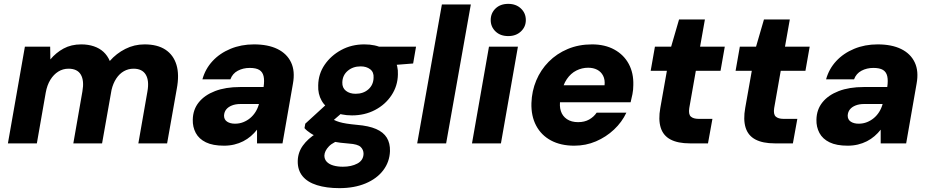

<svg xmlns="http://www.w3.org/2000/svg" viewBox="-20 -743 4825 995"><path d="M21 0 109 -501H240L241 -435Q270 -470 309.5 -491.5Q349 -513 401 -513Q437 -513 466.5 -503Q496 -493 516.5 -474Q537 -455 549 -427Q583 -466 629.5 -489.5Q676 -513 729 -513Q796 -513 837.5 -485.5Q879 -458 894.5 -407Q910 -356 896 -282L846 0H697L744 -269Q754 -325 735.5 -356Q717 -387 672 -387Q645 -387 622 -374Q599 -361 582.5 -336Q566 -311 558 -277L509 0H360L407 -269Q417 -325 399 -356Q381 -387 335 -387Q306 -387 282 -372Q258 -357 241 -329.5Q224 -302 217 -263L171 0Z M1141 12Q1083 12 1047 -5.5Q1011 -23 994.5 -54Q978 -85 979 -123Q980 -175 1010 -212.5Q1040 -250 1094.5 -271Q1149 -292 1224 -292H1346Q1351 -326 1346 -348Q1341 -370 1324 -380.5Q1307 -391 1274 -391Q1240 -391 1212.5 -376.5Q1185 -362 1174 -332H1029Q1044 -386 1081.5 -426.5Q1119 -467 1174.5 -490Q1230 -513 1296 -513Q1369 -513 1418 -489Q1467 -465 1488.5 -419.5Q1510 -374 1498 -309L1444 0H1312V-71Q1298 -53 1280 -37.5Q1262 -22 1240.5 -11Q1219 0 1194 6Q1169 12 1141 12ZM1198 -102Q1221 -102 1241 -110Q1261 -118 1277 -131.5Q1293 -145 1304.5 -163.5Q1316 -182 1322 -204H1226Q1201 -204 1182 -196.5Q1163 -189 1152.5 -176Q1142 -163 1141 -144Q1141 -123 1157 -112.5Q1173 -102 1198 -102Z M1739 232Q1672 232 1622.5 216.5Q1573 201 1547.5 169.5Q1522 138 1523 91Q1524 47 1549.5 11.5Q1575 -24 1619.5 -52Q1664 -80 1724 -99L1759 -23Q1707 -8 1684.5 15.5Q1662 39 1661 63Q1661 82 1673 95Q1685 108 1707 114.5Q1729 121 1757 121Q1801 121 1832 104.5Q1863 88 1864 54Q1864 33 1849 18.5Q1834 4 1788 1Q1743 -2 1705.5 -10Q1668 -18 1639 -28.5Q1610 -39 1589.5 -52.5Q1569 -66 1558 -79L1562 -102L1692 -221L1788 -189L1633 -55L1692 -132Q1702 -126 1713 -120.5Q1724 -115 1739 -110.5Q1754 -106 1776 -102.5Q1798 -99 1830 -96Q1891 -91 1929 -74.5Q1967 -58 1984.5 -29.5Q2002 -1 2001 40Q1999 96 1966 139.5Q1933 183 1874.5 207.5Q1816 232 1739 232ZM1804 -145Q1747 -145 1707 -165.5Q1667 -186 1647 -221Q1627 -256 1629 -301Q1630 -360 1662.5 -407.5Q1695 -455 1748.5 -484Q1802 -513 1868 -513Q1926 -513 1965 -492Q2004 -471 2024 -436Q2044 -401 2042 -357Q2041 -298 2009 -249.5Q1977 -201 1923.5 -173Q1870 -145 1804 -145ZM1823 -257Q1863 -257 1889 -280Q1915 -303 1916 -340Q1918 -369 1898.5 -384Q1879 -399 1849 -399Q1809 -399 1782 -376Q1755 -353 1754 -316Q1753 -288 1772.5 -272.5Q1792 -257 1823 -257ZM1932 -399 1928 -501H2136L2121 -414Z M2142 0 2270 -720H2420L2292 0Z M2426 0 2514 -501H2664L2576 0ZM2614 -556Q2573 -556 2548 -580Q2523 -604 2523 -639Q2523 -675 2548 -699Q2573 -723 2614 -723Q2654 -723 2679.5 -699Q2705 -675 2705 -639Q2705 -604 2679.5 -580Q2654 -556 2614 -556Z M2956 12Q2886 12 2835.5 -15Q2785 -42 2758.5 -92Q2732 -142 2734 -209Q2736 -271 2759 -326Q2782 -381 2823.5 -423Q2865 -465 2922 -489Q2979 -513 3048 -513Q3115 -513 3164 -486Q3213 -459 3238.5 -411.5Q3264 -364 3262 -302Q3262 -278 3257.5 -255Q3253 -232 3248 -213H2839L2855 -301H3113Q3116 -330 3105.5 -350.5Q3095 -371 3075 -381.5Q3055 -392 3028 -392Q2996 -392 2967 -377.5Q2938 -363 2917.5 -333Q2897 -303 2889 -257L2884 -228Q2878 -194 2886.5 -167.5Q2895 -141 2918 -125.5Q2941 -110 2976 -110Q3009 -110 3033 -123.5Q3057 -137 3072 -159H3226Q3203 -110 3162 -71.5Q3121 -33 3068.5 -10.5Q3016 12 2956 12Z M3555 0Q3493 0 3455 -20Q3417 -40 3404 -81.5Q3391 -123 3402 -184L3436 -376H3352L3374 -501H3458L3499 -642H3633L3608 -501H3736L3714 -376H3586L3552 -183Q3547 -151 3560 -139Q3573 -127 3601 -127H3672L3649 0Z M3995 0Q3933 0 3895 -20Q3857 -40 3844 -81.5Q3831 -123 3842 -184L3876 -376H3792L3814 -501H3898L3939 -642H4073L4048 -501H4176L4154 -376H4026L3992 -183Q3987 -151 4000 -139Q4013 -127 4041 -127H4112L4089 0Z M4373 12Q4315 12 4279 -5.5Q4243 -23 4226.5 -54Q4210 -85 4211 -123Q4212 -175 4242 -212.5Q4272 -250 4326.5 -271Q4381 -292 4456 -292H4578Q4583 -326 4578 -348Q4573 -370 4556 -380.5Q4539 -391 4506 -391Q4472 -391 4444.5 -376.5Q4417 -362 4406 -332H4261Q4276 -386 4313.5 -426.5Q4351 -467 4406.5 -490Q4462 -513 4528 -513Q4601 -513 4650 -489Q4699 -465 4720.5 -419.5Q4742 -374 4730 -309L4676 0H4544V-71Q4530 -53 4512 -37.5Q4494 -22 4472.5 -11Q4451 0 4426 6Q4401 12 4373 12ZM4430 -102Q4453 -102 4473 -110Q4493 -118 4509 -131.5Q4525 -145 4536.5 -163.5Q4548 -182 4554 -204H4458Q4433 -204 4414 -196.5Q4395 -189 4384.5 -176Q4374 -163 4373 -144Q4373 -123 4389 -112.5Q4405 -102 4430 -102Z"/></svg>

Font: DM Sans 18pt Black
Style: Italic
Weight: 900
Italic angle: -10°
Designer: Colophon Foundry, Jonny Pinhorn
Foundry: Colophon Foundry
Version: Version 4.004;gftools[0.9.30]